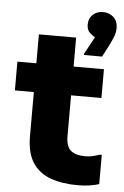

<svg xmlns="http://www.w3.org/2000/svg" viewBox="-57 -856 584 904"><g transform="rotate(5 235.5 -403.5)"><path d="M343.6 8Q270.8 8 216.2 -11.7Q161.6 -31.4 131.4 -77.5Q101.2 -123.6 101.2 -202.8V-683.6H277.2V-216.4Q277.2 -169.9 299.8 -150.4Q322.3 -130.8 370 -130.8Q388.2 -130.8 405.1 -135Q421.9 -139.1 434.8 -144H445.6V-5.8Q424.3 0.5 400.3 4.3Q376.2 8 343.6 8ZM11.6 -410.8V-546.8H420.6V-410.8ZM365.4 -692.7Q352.6 -699.5 339.4 -712.4Q326.1 -725.3 326.1 -749.9Q326.1 -779.1 345.2 -796.8Q364.2 -814.5 393.2 -814.5Q422.2 -814.5 442.7 -796.4Q463.1 -778.3 463.1 -745Q463.1 -722.1 453.6 -699.7Q444.1 -677.3 436.6 -662.7L406.7 -605.3H320.9V-611Z"/></g></svg>

Font: Kufam
Style: Regular
Weight: 400
Designer: Wael Morcos, Artur Schmal
Foundry: Original Type
Version: Version 1.301; ttfautohint (v1.8.3)